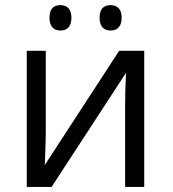

<svg xmlns="http://www.w3.org/2000/svg" viewBox="-20 -736 680 756"><path d="M85.4 -536.1H160.2V-209.5Q160.2 -183.6 157.2 -106.4L156.2 -85.9L449.2 -536.1H547.9V0H472.7V-327.1Q472.7 -374 476.1 -449.2L183.1 0H85.4ZM372.1 -666Q372.1 -715.8 415.5 -715.8Q436.5 -715.8 447.8 -703.1Q459 -690.4 459 -666Q459 -641.6 447.8 -628.7Q436.5 -615.7 415.5 -615.7Q394.5 -615.7 383.3 -628.7Q372.1 -641.6 372.1 -666ZM174.8 -666Q174.8 -715.8 217.8 -715.8Q238.8 -715.8 250 -703.1Q261.2 -690.4 261.2 -666Q261.2 -641.6 250 -628.7Q238.8 -615.7 217.8 -615.7Q197.3 -615.7 186 -628.7Q174.8 -641.6 174.8 -666Z"/></svg>

Font: Viking Open Sans
Style: Regular
Weight: 400
Foundry: Ascender Corporation
Version: Version 2.001